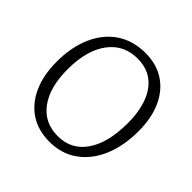

<svg xmlns="http://www.w3.org/2000/svg" viewBox="-183 -885 1070 1070"><g transform="rotate(45 352.0 -350.5)"><path d="M62 -330Q62 -446 100.5 -533Q139 -620 210 -667.5Q281 -715 379 -715Q465 -715 528 -674Q591 -633 625 -557.5Q659 -482 659 -380Q659 -262 621 -173.5Q583 -85 513.5 -35.5Q444 14 349 14Q260 14 196 -28Q132 -70 97 -147.5Q62 -225 62 -330ZM135 -348Q134 -204 193.5 -122.5Q253 -41 360 -41Q465 -41 524.5 -126Q584 -211 585 -366Q585 -506 529 -584Q473 -662 369 -662Q261 -662 198.5 -578.5Q136 -495 135 -348Z"/></g></svg>

Font: Literata 12pt Light
Style: Italic
Weight: 300
Italic angle: -2°
Designer: Latin by Veronika Burian and Jose Scaglione. Greek by Irene Vlachou. Cyrillic by Vera Evstafieva
Foundry: TypeTogether
Version: Version 3.002